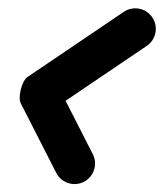

<svg xmlns="http://www.w3.org/2000/svg" viewBox="-20 -402 403 472"><path d="M354.4 -359.3C338.7 -382.4 307.3 -388.5 284.2 -372.8C205.4 -319.5 126.6 -266.2 47.7 -212.8C40.7 -208.1 34.6 -195.7 31.2 -182.5C27.9 -169.4 27.2 -155.6 31 -148.1C60.1 -91.1 89.1 -34.1 118.2 22.9C130.9 47.8 161.3 57.7 186.1 45C211 32.3 220.8 1.9 208.2 -22.9C179.1 -79.9 150.1 -136.9 121 -193.9C117.2 -201.5 109.5 -182.9 104.5 -163.6C99.6 -144.4 97.3 -124.4 104.3 -129.2C183.1 -182.5 262 -235.8 340.8 -289.2C363.9 -304.8 370 -336.2 354.4 -359.3Z"/></svg>

Font: FRB American Cursive Guidelines Ultra
Style: Bold Italic
Weight: 1000
Italic angle: -25°
Version: Version 2.0;Modular Font Editor K font №1